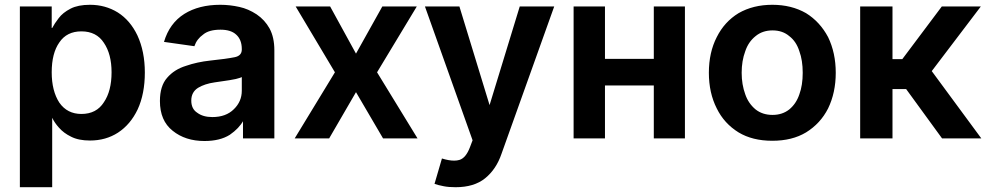

<svg xmlns="http://www.w3.org/2000/svg" viewBox="-20 -575 4119 802"><path d="M196 -548V-458H198Q208 -477 225 -499Q242 -522 275 -539Q306 -555 356 -555Q420 -555 472 -523Q524 -490 554 -427Q585 -360 585 -272Q585 -183 555 -118Q525 -55 473 -21Q422 12 356 12Q308 12 277 -4Q246 -19 226 -42Q208 -62 198 -83V207H63V-548ZM228 -146Q261 -99 320 -99Q383 -99 414 -148Q446 -195 446 -273Q446 -349 414 -396Q383 -444 320 -444Q259 -444 228 -398Q196 -353 196 -273Q196 -195 228 -146Z M701 -29Q648 -71 648 -153Q648 -216 678 -250Q708 -285 757 -300Q803 -316 858 -322Q925 -329 960 -336Q990 -342 990 -368V-370Q990 -409 967 -430Q945 -451 901 -451Q853 -451 829 -431Q802 -412 792 -382L665 -400Q688 -478 750 -517Q811 -555 900 -555Q940 -555 980 -546Q1017 -538 1052 -515Q1086 -492 1106 -456Q1126 -419 1126 -365V3H995V-72H997Q979 -39 940 -12Q899 14 834 14Q754 14 701 -29ZM957 -119Q990 -151 990 -196V-253Q988 -251 965 -245Q935 -239 918 -237Q894 -233 877 -231Q835 -225 807 -208Q779 -190 779 -155Q779 -120 804 -104Q828 -86 867 -86Q924 -86 957 -119Z M1577 -548H1721L1555 -273L1724 3H1580L1467 -190L1355 3H1211L1379 -273L1215 -548H1359L1467 -351Z M1834 203Q1808 198 1795 193L1826 87Q1855 96 1877 96Q1889 96 1899 93Q1926 85 1943 40L1954 11L1755 -548H1899L2025 -136L2151 -548H2295L2075 67Q2053 132 2006 170Q1960 207 1883 207Q1854 207 1834 203Z M2711 -329V-548H2841V3H2711V-218H2507V3H2376V-548H2507V-329Z M3065 -22Q3005 -59 2974 -122Q2941 -187 2941 -271Q2941 -356 2974 -420Q3006 -484 3065 -520Q3126 -555 3206 -555Q3286 -555 3347 -520Q3405 -484 3439 -420Q3471 -354 3471 -271Q3471 -188 3439 -122Q3407 -59 3347 -22Q3289 13 3206 13Q3123 13 3065 -22ZM3277 -118Q3306 -142 3319 -181Q3333 -219 3333 -271Q3333 -323 3319 -361Q3306 -402 3277 -424Q3249 -448 3207 -448Q3165 -448 3136 -424Q3106 -400 3093 -361Q3078 -321 3078 -271Q3078 -222 3093 -181Q3106 -143 3136 -118Q3165 -95 3207 -95Q3248 -95 3277 -118Z M3708 -548V-328H3749L3914 -548H4077L3872 -278L4079 3H3915L3765 -203H3708V3H3573V-548Z"/></svg>

Font: Sinter Bold
Style: Regular
Weight: 700
Foundry: Adobe & rsms
Version: Version 1.000